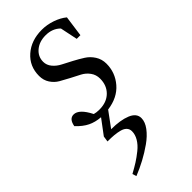

<svg xmlns="http://www.w3.org/2000/svg" viewBox="-241 -500 851 851"><g transform="rotate(-45 184.5 -74.5)"><path d="M22 -47.9Q28.8 -86.9 56.2 -86.9Q89.8 -86.9 121.1 -24.9Q134.3 -21 152.8 -21Q198.2 -21 225.1 -47.4Q252 -73.7 252 -116.2Q252 -140.6 238.3 -159.4Q224.6 -178.2 204.3 -188.7Q184.1 -199.2 160.4 -211.4Q136.7 -223.6 116.5 -235.4Q96.2 -247.1 82.5 -267.8Q68.8 -288.6 68.8 -315.9Q68.8 -376 112.1 -414.1Q155.3 -452.1 222.2 -452.1Q253.9 -452.1 285.9 -441.2Q317.9 -430.2 339.8 -412.1L326.2 -314H303.2L286.1 -396Q259.3 -422.9 216.8 -422.9Q177.2 -422.9 151.6 -401.4Q126 -379.9 126 -347.2Q126 -326.2 140.4 -308.8Q154.8 -291.5 176 -280.8Q197.3 -270 222.4 -256.6Q247.6 -243.2 268.8 -229.7Q290 -216.3 304.4 -193.8Q318.8 -171.4 318.8 -143.1Q318.8 -87.4 282.5 -45.2Q246.1 -2.9 180.2 5.9L127.9 77.1Q185.5 77.1 221.7 92Q257.8 106.9 257.8 137.2Q257.8 161.1 238.8 186.5Q219.7 211.9 189 233.6Q158.2 255.4 125.7 272.7Q93.3 290 60.1 303.2L54.2 284.2Q80.1 270 99.9 257.6Q119.6 245.1 141.4 227.5Q163.1 210 175 189.7Q187 169.4 187 148.9Q187 134.8 178.2 125.2Q169.4 115.7 152.6 111.3Q135.7 106.9 118.9 105.5Q102.1 104 78.1 104L82 77.1L133.8 7.8Q100.6 5.4 74.5 -7.3Q48.3 -20 22 -47.9Z"/></g></svg>

Font: Dihjauti
Style: Italic
Weight: 400
Italic angle: -9°
Designer: T. Christopher White
Version: Version 3.0.0